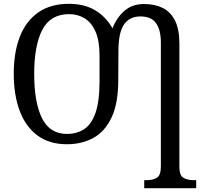

<svg xmlns="http://www.w3.org/2000/svg" viewBox="-20 -745 1065 1005"><path d="M735 240V198H749Q780 198 801 185.5Q822 173 822 126V-522Q822 -588 797 -623.5Q772 -659 715 -659Q659 -659 630 -618Q601 -577 600 -486L599 -326Q599 -205 564.5 -131Q530 -57 469.5 -23.5Q409 10 330 10Q238 10 176 -36Q114 -82 83 -165Q52 -248 52 -359Q52 -470 83.5 -552Q115 -634 179.5 -679.5Q244 -725 341 -725Q420 -725 476 -692.5Q532 -660 569 -597Q590 -652 631 -688Q672 -724 734 -724Q790 -724 831.5 -703.5Q873 -683 896 -637.5Q919 -592 919 -516V129Q919 174 940.5 186Q962 198 993 198H1007V240ZM330 -44Q382 -44 420.5 -69Q459 -94 480 -154.5Q501 -215 501 -321V-455Q501 -532 480 -579.5Q459 -627 423 -649Q387 -671 342 -671Q244 -671 201.5 -589Q159 -507 159 -358Q159 -208 200 -126Q241 -44 330 -44Z"/></svg>

Font: Noto Serif SemiCondensed
Style: Regular
Weight: 400
Width: 4
Designer: Monotype Design Team
Foundry: Monotype Imaging Inc.
Version: Version 2.013